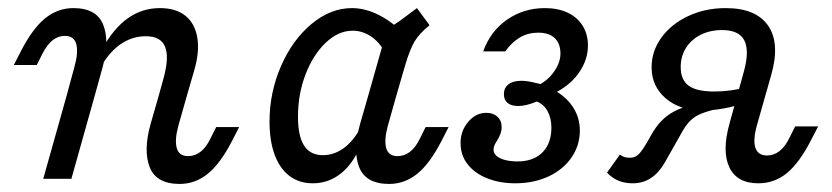

<svg xmlns="http://www.w3.org/2000/svg" viewBox="-20 -446 2075 479"><path d="M141.9 -356.5Q125 -356.5 111.3 -345.6Q97.6 -334.7 86.3 -312.9L71.8 -283.9H14.5L32.3 -318.5Q61.3 -375 92.7 -400.4Q124.2 -425.8 162.9 -425.8Q221 -425.8 237.5 -384.3Q254 -342.7 235.5 -276.6L216.1 -206.5H146L166.1 -280.6Q175.8 -316.1 170.2 -336.3Q164.5 -356.5 141.9 -356.5ZM146 -206.5H216.1L158.1 0H87.9ZM343.5 -355.6Q311.3 -355.6 283.5 -337.5Q255.6 -319.4 233.9 -283.1V-321.8Q262.9 -375 298.8 -400.4Q334.7 -425.8 379 -425.8Q418.5 -425.8 442.3 -406.9Q466.1 -387.9 472.2 -352.4Q478.2 -316.9 464.5 -270.2L446 -206.5H375.8L388.7 -253.2Q402.4 -304.8 391.5 -330.2Q380.6 -355.6 343.5 -355.6ZM449.2 -56.5Q466.1 -56.5 480.2 -67.3Q494.4 -78.2 504.8 -100L519.4 -129H576.6L558.9 -94.4Q529.8 -37.9 498.4 -12.5Q466.9 12.9 428.2 12.9Q370.2 12.9 353.6 -28.6Q337.1 -70.2 355.6 -136.3L375.8 -206.5H446L425 -132.3Q415.3 -96.8 421 -76.6Q426.6 -56.5 449.2 -56.5Z M652.4 -142.7Q652.4 -215.3 681 -281Q709.7 -346.8 757.3 -386.3Q804.8 -425.8 858.1 -425.8Q891.1 -425.8 925.4 -408.5Q959.7 -391.1 991.9 -358.1L939.5 -316.9Q925.8 -341.9 904.8 -355.6Q883.9 -369.4 859.7 -369.4Q824.2 -369.4 792.7 -339.5Q761.3 -309.7 742.3 -260.5Q723.4 -211.3 723.4 -154.8Q723.4 -106.5 738.7 -82.7Q754 -58.9 785.5 -58.9Q816.1 -58.9 841.9 -79.8Q867.7 -100.8 885.5 -139.5L883.1 -92.7Q865.3 -42.7 833.5 -15.7Q801.6 11.3 760.5 11.3Q726.6 11.3 702.4 -6.9Q678.2 -25 665.3 -59.7Q652.4 -94.4 652.4 -142.7ZM1020.2 -425.8 1051.6 -383.1Q1025.8 -362.1 1014.1 -342.3Q1002.4 -322.6 990.3 -281.5L968.5 -206.5H898.4L946 -374.2Q961.3 -382.3 978.6 -394.8Q996 -407.3 1020.2 -425.8ZM971.8 -56.5Q988.7 -56.5 1002.8 -67.3Q1016.9 -78.2 1027.4 -100L1041.9 -129H1099.2L1081.5 -94.4Q1052.4 -37.9 1021 -12.5Q989.5 12.9 950.8 12.9Q892.7 12.9 876.2 -28.6Q859.7 -70.2 878.2 -136.3L898.4 -206.5H968.5L947.6 -132.3Q937.9 -96.8 943.5 -76.6Q949.2 -56.5 971.8 -56.5Z M1129 -89.5Q1129 -119.4 1148 -141.9Q1166.9 -164.5 1193.5 -164.5Q1210.5 -164.5 1221 -154.8Q1231.5 -145.2 1231.5 -129Q1231.5 -120.2 1228.6 -112.5Q1225.8 -104.8 1220.2 -95.2Q1216.1 -89.5 1213.7 -83.9Q1211.3 -78.2 1211.3 -72.6Q1211.3 -58.1 1230.6 -50Q1250 -41.9 1279.8 -43.5Q1315.3 -46 1335.5 -68.1Q1355.6 -90.3 1355.6 -127.4Q1355.6 -150.8 1346.4 -168.1Q1337.1 -185.5 1319.4 -192.7Q1291.9 -181.5 1273.4 -181.5Q1255.6 -181.5 1246.4 -189.1Q1237.1 -196.8 1237.1 -211.3Q1237.1 -226.6 1248.4 -235.5Q1259.7 -244.4 1280.6 -244.4Q1294.4 -244.4 1311.3 -240.3L1328.2 -236.3Q1342.7 -244.4 1354 -256.9Q1365.3 -269.4 1371.8 -283.9Q1378.2 -298.4 1378.2 -312.1Q1378.2 -337.1 1364.1 -350.8Q1350 -364.5 1322.6 -364.5Q1297.6 -364.5 1277.4 -352.8Q1257.3 -341.1 1240.3 -317.7H1185.5Q1203.2 -367.7 1244.8 -396.8Q1286.3 -425.8 1339.5 -425.8Q1371.8 -425.8 1396 -414.5Q1420.2 -403.2 1433.5 -381.9Q1446.8 -360.5 1446.8 -332.3Q1446.8 -298.4 1426.2 -267.3Q1405.6 -236.3 1369.4 -216.9Q1396 -200.8 1411.3 -175.8Q1426.6 -150.8 1426.6 -120.2Q1426.6 -83.1 1405.6 -52.8Q1384.7 -22.6 1348 -5.6Q1311.3 11.3 1265.3 11.3Q1227.4 11.3 1196.4 -0.8Q1165.3 -12.9 1147.2 -35.5Q1129 -58.1 1129 -89.5Z M1800 -137.9 1836.3 -269.4Q1850 -320.2 1836.7 -345.6Q1823.4 -371 1781.5 -371Q1751.6 -371 1728.2 -359.3Q1704.8 -347.6 1691.5 -326.6Q1678.2 -305.6 1678.2 -279Q1678.2 -246.8 1698 -232.3Q1717.7 -217.7 1762.1 -217.7Q1783.1 -217.7 1804 -220.6Q1825 -223.4 1836.3 -227.4L1829 -187.1Q1813.7 -180.6 1785.1 -175.4Q1756.5 -170.2 1733.1 -170.2Q1676.6 -170.2 1641.1 -200.4Q1605.6 -230.6 1605.6 -278.2Q1605.6 -318.5 1630.2 -352.4Q1654.8 -386.3 1697.2 -406Q1739.5 -425.8 1790.3 -425.8Q1866.1 -425.8 1896.4 -381.9Q1926.6 -337.9 1904 -258.9L1868.5 -133.9Q1858.1 -96.8 1864.5 -77.4Q1871 -58.1 1893.5 -58.1Q1910.5 -58.1 1924.6 -69Q1938.7 -79.8 1949.2 -101.6L1963.7 -130.6H2021L2003.2 -96Q1974.2 -39.5 1943.1 -14.1Q1912.1 11.3 1871.8 11.3Q1818.5 11.3 1799.6 -28.6Q1780.6 -68.5 1800 -137.9ZM1494.4 -15.3 1526.6 -60.5Q1535.5 -52.4 1551.6 -52.4Q1563.7 -52.4 1572.2 -60.1Q1580.6 -67.7 1594.4 -91.1L1604 -108.1Q1616.1 -129.8 1629.8 -144Q1643.5 -158.1 1660.5 -167.3Q1677.4 -176.6 1700 -182.3L1765.3 -173.4Q1738.7 -166.9 1724.2 -160.1Q1709.7 -153.2 1699.6 -142.3Q1689.5 -131.5 1679 -112.1L1637.9 -39.5Q1623.4 -14.5 1603.6 -1.6Q1583.9 11.3 1558.1 11.3Q1538.7 11.3 1523 4.8Q1507.3 -1.6 1494.4 -15.3Z"/></svg>

Font: Playfair Micro SmCond SmLight
Style: Italic
Weight: 360
Width: 4
Italic angle: -15.6°
Designer: Claus Eggers Sørensen
Foundry: Claus Eggers Sørensen
Version: Version 2.203;Glyphs 3.3 (3326)